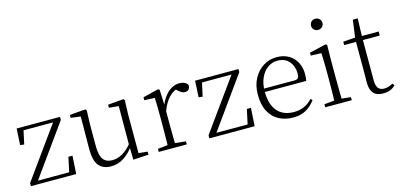

<svg xmlns="http://www.w3.org/2000/svg" viewBox="-68 -1191 3425 1642"><g transform="rotate(-15 1644.5 -370.0)"><path d="M46 0V-27L384 -497V-470L376 -478H239H86L113 -497L83 -359L48 -363L56 -508H440V-481L103 -11L109 -51L110 -30H254H414L389 -12L421 -160H457L447 0Z M754 14Q684 14 646.5 -30Q609 -74 610 -185L612 -478L631 -463L526 -476V-502L665 -514L675 -502L671 -377V-188Q671 -103 698 -68.5Q725 -34 777 -34Q825 -34 870.5 -61Q916 -88 954 -137L973 -103H955Q916 -51 866 -18.5Q816 14 754 14ZM951 8 948 -116V-117L949 -467L864 -475V-502L1002 -514L1012 -502L1008 -377V-35L1087 -27V0Z M1178 0V-27L1289 -39H1312L1426 -27V0ZM1265 0Q1266 -24 1266.5 -64.5Q1267 -105 1267.5 -149Q1268 -193 1268 -226V-281Q1268 -333 1267.5 -375.5Q1267 -418 1265 -455L1173 -459V-485L1310 -519L1323 -511L1329 -371V-370V-226Q1329 -193 1329.5 -149Q1330 -105 1330.5 -64.5Q1331 -24 1332 0ZM1328 -318 1311 -367H1325Q1341 -413 1368 -448Q1395 -483 1428.5 -502.5Q1462 -522 1498 -522Q1525 -522 1545.5 -512Q1566 -502 1573 -486Q1573 -462 1562 -449Q1551 -436 1527 -436Q1511 -436 1497.5 -444Q1484 -452 1467 -468L1444 -488H1493Q1437 -477 1397 -436Q1357 -395 1328 -318Z M1626 0V-27L1964 -497V-470L1956 -478H1819H1666L1693 -497L1663 -359L1628 -363L1636 -508H2020V-481L1683 -11L1689 -51L1690 -30H1834H1994L1969 -12L2001 -160H2037L2027 0Z M2369 14Q2298 14 2242 -15Q2186 -44 2154.5 -103.5Q2123 -163 2123 -252Q2123 -334 2155.5 -394.5Q2188 -455 2242 -488.5Q2296 -522 2360 -522Q2422 -522 2466.5 -495.5Q2511 -469 2535 -423.5Q2559 -378 2559 -320Q2559 -283 2553 -260H2153V-290H2458Q2482 -290 2490.5 -302.5Q2499 -315 2499 -341Q2499 -404 2462.5 -447.5Q2426 -491 2359 -491Q2311 -491 2272 -463Q2233 -435 2210 -383.5Q2187 -332 2187 -263Q2187 -183 2212 -131Q2237 -79 2281 -54.5Q2325 -30 2382 -30Q2435 -30 2475.5 -48Q2516 -66 2548 -102L2563 -88Q2530 -41 2482 -13.5Q2434 14 2369 14Z M2652 0V-27L2763 -38H2782L2887 -27V0ZM2740 0Q2741 -24 2742 -64.5Q2743 -105 2743.5 -149Q2744 -193 2744 -226V-281Q2744 -332 2743 -375Q2742 -418 2740 -456L2647 -459V-485L2794 -519L2806 -511L2804 -377V-226Q2804 -193 2804.5 -149Q2805 -105 2805.5 -64.5Q2806 -24 2807 0ZM2765 -655Q2744 -655 2729.5 -668.5Q2715 -682 2715 -704Q2715 -726 2729.5 -740Q2744 -754 2765 -754Q2785 -754 2800.5 -740Q2816 -726 2816 -704Q2816 -682 2800.5 -668.5Q2785 -655 2765 -655Z M3081 -472V-508H3261V-472ZM3164 14Q3105 14 3077.5 -17.5Q3050 -49 3050 -112Q3050 -135 3050.5 -152.5Q3051 -170 3051 -196V-472H2946V-502L3071 -511L3051 -496L3074 -663H3117L3112 -493V-481V-115Q3112 -67 3129.5 -45.5Q3147 -24 3181 -24Q3204 -24 3221.5 -30Q3239 -36 3259 -47L3273 -29Q3253 -8 3226 3Q3199 14 3164 14Z"/></g></svg>

Font: Noto Serif KR ExtraLight
Style: Regular
Weight: 200
Designer: Ryoko NISHIZUKA 西塚涼子 (kana & ideographs); Frank Grießhammer (Latin, Greek & Cyrillic); Wenlong ZHANG 张文龙 (bopomofo); San
Foundry: Adobe
Version: Version 2.002-H1;hotconv 1.1.0;makeotfexe 2.6.0